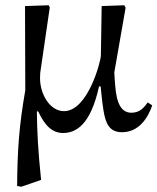

<svg xmlns="http://www.w3.org/2000/svg" viewBox="-20 -492 598 729"><path d="M457 -463 452 -472 366 -469 363 -281C362 -256 313 -70 223 -70C169 -70 132 -135 132 -195C132 -207 133 -217 133 -217L169 -464L165 -472L75 -469L76 -149C53 -17 46 74 45 214L61 217L136 191C124 73 121 12 120 -69H125C139 -41 164 13 219 13C268 13 324 -17 356 -164H362C367 -111 370 -92 373 -72C381 -25 394 10 443 10C508 10 542 -45 558 -92L541 -103C526 -83 511 -64 479 -64C442 -64 422 -96 417 -172C416 -187 414 -206 414 -217Z"/></svg>

Font: mjx-stx-n
Style: Regular
Weight: 500
Version: 1.0.0